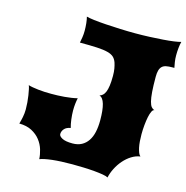

<svg xmlns="http://www.w3.org/2000/svg" viewBox="-105 -802 879 906"><g transform="rotate(15 335.0 -349.0)"><path d="M31.7 -133.3Q36.1 -147.9 40 -167Q43.9 -186 43.9 -205.6Q43.9 -221.7 42.5 -239.3Q41 -256.8 38.6 -272.7Q36.1 -288.6 33.4 -301.3Q30.8 -314 27.8 -319.8Q36.6 -316.9 49.3 -314.7Q62 -312.5 77.1 -310.8Q92.3 -309.1 108.4 -308.3Q124.5 -307.6 140.1 -307.6Q154.8 -307.6 171.4 -308.1Q188 -308.6 204.8 -310.1Q221.7 -311.5 237.8 -314Q253.9 -316.4 267.1 -319.8Q264.2 -306.6 262.5 -291.7Q260.7 -276.9 260.7 -258.3Q260.7 -248.5 261.5 -237.3Q262.2 -226.1 263.7 -215.1Q265.1 -204.1 267.1 -193.8Q269 -183.6 271.5 -175.8Q251 -172.4 241 -160.9Q231 -149.4 231 -135.3Q231 -125 247.3 -116.2Q263.7 -107.4 297.9 -107.4Q323.7 -107.4 342.3 -117.4Q360.8 -127.4 373 -145.5Q385.3 -163.6 390.9 -189.2Q396.5 -214.8 396.5 -246.6Q396.5 -296.9 388.2 -325.4Q379.9 -354 362.8 -358.9Q371.6 -361.8 378.4 -367.9Q385.3 -374 390.1 -386Q395 -397.9 397.7 -417Q400.4 -436 400.4 -464.4Q400.4 -484.9 397.7 -500Q395 -515.1 391.1 -527.3Q385.7 -543 375.7 -552.5Q365.7 -562 345.7 -567.4Q325.7 -572.8 292.7 -574.5Q259.8 -576.2 209 -576.2Q211.4 -587.9 213.9 -603.3Q216.3 -618.7 216.3 -635.7Q216.3 -653.8 214.4 -672.4Q212.4 -690.9 209 -703.1Q220.2 -699.7 246.1 -696.5Q272 -693.4 305.4 -691.2Q338.9 -689 376.7 -687.5Q414.6 -686 449.7 -686Q485.4 -686 520 -687.5Q554.7 -689 584.2 -691.2Q613.8 -693.4 636.5 -696.5Q659.2 -699.7 670.4 -703.1Q667 -690.9 665 -672.4Q663.1 -653.8 663.1 -635.7Q663.1 -618.7 665.5 -603.3Q668 -587.9 670.4 -576.2H660.6Q643.1 -576.2 630.9 -573.7Q618.7 -571.3 611.1 -564.2Q603.5 -557.1 599.9 -544.9Q596.2 -532.7 596.2 -513.2Q596.2 -468.3 598.4 -439.7Q600.6 -411.1 605 -394Q609.4 -377 615.7 -369.4Q622.1 -361.8 630.9 -358.9Q624 -358.9 618.7 -347.9Q613.3 -336.9 609.6 -319.1Q606 -301.3 603.8 -278.8Q601.6 -256.3 601.6 -233.9Q601.6 -216.3 602.8 -200Q604 -183.6 606.9 -169.7Q609.9 -155.8 614 -145.5Q618.2 -135.3 624 -130.9Q602.1 -127.9 581.5 -115Q561 -102.1 544.4 -83Q527.8 -64 516.1 -41Q504.4 -18.1 499.5 4.9Q492.7 0.5 474.4 -2.7Q456.1 -5.9 431.4 -8.1Q406.7 -10.3 378.4 -11.2Q350.1 -12.2 323.7 -12.2Q266.1 -12.2 225.8 -7.6Q185.5 -2.9 166 4.9Q165 -17.1 157.7 -41.3Q150.4 -65.4 134.5 -85.7Q118.7 -106 93.5 -119.4Q68.4 -132.8 31.7 -133.3Z"/></g></svg>

Font: Arbutus
Style: Regular
Weight: 400
Designer: Karolina Lach
Foundry: Sorkin Type Co.
Version: Version 1.003